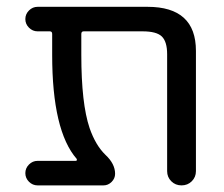

<svg xmlns="http://www.w3.org/2000/svg" viewBox="-20 -567 661 566"><path d="M557.6 -62.5Q557.6 -44.9 545.4 -32.7Q533.2 -20.5 515.1 -20.5Q497.1 -20.5 484.9 -32.7Q472.7 -44.9 472.7 -62.5V-407.2Q472.7 -444.3 457 -459.5Q441.4 -474.6 400.4 -474.6H226.6Q219.7 -474.6 219.7 -466.8V-405.3Q219.7 -261.7 244.1 -189.5Q261.7 -138.7 291 -110.4Q319.3 -84 319.3 -54.7Q319.3 -41 309.1 -30.8Q298.8 -20.5 285.2 -20.5H90.8Q76.2 -20.5 65.4 -31.2Q54.7 -42 54.7 -56.6Q54.7 -71.3 65.4 -82Q76.2 -92.8 90.8 -92.8H203.1Q206.1 -92.8 206.5 -94.7Q207 -96.7 206.1 -98.6Q133.8 -181.6 133.8 -405.3V-466.8Q133.8 -474.6 127 -474.6H90.8Q76.2 -474.6 65.4 -485.4Q54.7 -496.1 54.7 -510.7Q54.7 -525.4 65.4 -536.1Q76.2 -546.9 90.8 -546.9H415Q557.6 -546.9 557.6 -417Z"/></svg>

Font: Gen Jyuu Gothic P Regular
Style: Regular
Weight: 400
Designer: [Source Han Sans]
Ryoko NISHIZUKA  (kana & ideographs); Paul D. Hunt (Latin, Greek & Cyrillic); Wenlong ZHANG  (bopomofo
Version: Version 1.002.20150607